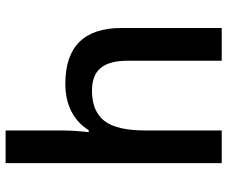

<svg xmlns="http://www.w3.org/2000/svg" viewBox="-82 -718 800 675"><g transform="rotate(-90 317.5 -380.0)"><path d="M557.1 0H441.9V-332Q441.9 -394.5 416.7 -425.3Q391.6 -456.1 336.9 -456.1Q264.6 -456.1 230.7 -412.8Q196.8 -369.6 196.8 -268.1V0H82V-759.8H196.8V-566.9Q196.8 -520.5 190.9 -467.8H198.2Q221.7 -506.8 263.4 -528.3Q305.2 -549.8 360.8 -549.8Q557.1 -549.8 557.1 -352.1Z"/></g></svg>

Font: f1_18033          
Style: Regular
Weight: 600
Foundry: Ascender Corporation
Version: Version 1.10